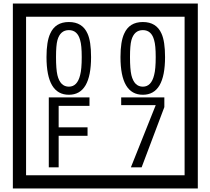

<svg xmlns="http://www.w3.org/2000/svg" viewBox="-20 -980 1195 1090"><path d="M1103 90H53V-960H1103ZM1028 15V-885H128V15ZM497 -656Q497 -442 371 -442Q244 -442 244 -656Q244 -744 265 -789Q294 -855 371 -855Q448 -855 477 -789Q497 -745 497 -656ZM444 -656Q444 -723 435 -752Q420 -809 371 -809Q322 -809 306 -752Q298 -723 298 -656Q298 -587 306 -553Q322 -488 371 -488Q419 -488 435 -554Q444 -587 444 -656ZM917 -656Q917 -442 791 -442Q664 -442 664 -656Q664 -744 685 -789Q714 -855 791 -855Q868 -855 897 -789Q917 -745 917 -656ZM864 -656Q864 -723 855 -752Q840 -809 791 -809Q742 -809 726 -752Q718 -723 718 -656Q718 -587 726 -553Q742 -488 791 -488Q839 -488 855 -554Q864 -587 864 -656ZM488 -379H313V-257H477V-209H313V-30H257V-427H488ZM913 -372 784 -30H723L864 -383H668V-427H913Z"/></svg>

Font: Unicode BMP Fallback SIL
Style: Regular
Weight: 400
Foundry: NRSI, SIL International
Version: Version 5.1 Based on Unicode 5.1